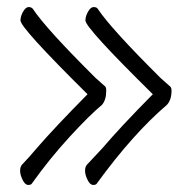

<svg xmlns="http://www.w3.org/2000/svg" viewBox="-20 -503 540 544"><path d="M244 21Q235 21 228 6.5Q221 -8 221 -19Q221 -30 226 -36L270 -83Q321 -143 413 -236Q222 -424 222 -445Q222 -457 229.5 -470Q237 -483 245 -483Q254 -483 257 -478Q294 -422 435 -282L462 -258Q466 -255 466 -246Q466 -220 453 -206Q357 -124 255 16Q253 21 244 21ZM60 21Q51 21 44 6.5Q37 -8 37 -19Q37 -30 42 -36Q64 -59 84 -83Q136 -143 228 -236Q38 -424 38 -445Q38 -457 45.5 -470Q53 -483 61 -483Q69 -483 73 -478Q110 -422 251 -282L278 -258Q281 -255 281 -246Q281 -220 269 -206Q234 -177 177.5 -115.5Q121 -54 71 16Q69 21 60 21Z"/></svg>

Font: LXGW WenKai Mono TC Light
Style: Regular
Weight: 300
Designer: LXGW / Fontworks Inc.
Foundry: LXGW / Fontworks Inc.
Version: Version 1.330